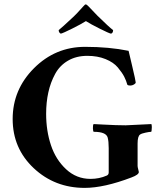

<svg xmlns="http://www.w3.org/2000/svg" viewBox="-20 -870 745 896"><path d="M498 -712.9Q488.3 -714.8 445.3 -736.3Q402.3 -757.8 380.9 -771.5Q359.4 -757.8 317.4 -736.8Q275.4 -715.8 263.7 -712.9Q253.9 -717.8 253.9 -729.5Q264.6 -737.3 324.2 -793Q336.9 -804.7 368.2 -839.8Q376 -849.6 380.9 -849.6Q383.8 -849.6 393.6 -839.8Q417 -814.5 434.6 -796.9Q489.3 -743.2 507.8 -729.5Q507.8 -715.8 498 -712.9ZM487.3 -178.7Q487.3 -210.9 482.4 -228.5Q474.6 -254.9 418 -254.9Q414.1 -254.9 413.6 -271Q413.1 -287.1 417 -291Q433.6 -290 463.9 -288.6Q494.1 -287.1 519 -286.1Q543.9 -285.2 566.4 -285.2Q569.3 -285.2 686.5 -291Q688.5 -285.2 688.5 -276.4Q688.5 -267.6 687.5 -261.2Q686.5 -254.9 685.5 -254.9Q677.7 -254.9 659.2 -251Q640.6 -247.1 633.8 -242.2Q622.1 -234.4 622.1 -200.2V-95.7Q622.1 -90.8 625 -80.1Q627.9 -69.3 627.9 -67.4Q627.9 -54.7 593.8 -42Q465.8 6.8 375 6.8Q235.4 6.8 137.2 -85.4Q39.1 -177.7 39.1 -314.5Q39.1 -452.1 138.7 -551.8Q238.3 -651.4 377 -651.4Q489.3 -651.4 580.1 -632.8L596.7 -562.5Q613.3 -492.2 613.3 -485.4Q613.3 -480.5 605 -475.6Q596.7 -470.7 587.9 -470.7Q578.1 -470.7 574.2 -474.6Q569.3 -493.2 559.6 -512.2Q549.8 -531.2 529.8 -555.2Q509.8 -579.1 472.7 -594.2Q435.5 -609.4 387.7 -609.4Q335.9 -609.4 297.4 -586.9Q258.8 -564.5 237.3 -524.9Q215.8 -485.4 205.6 -439Q195.3 -392.6 195.3 -338.9Q195.3 -259.8 217.8 -192.4Q240.2 -125 288.6 -80.1Q336.9 -35.2 402.3 -35.2Q443.4 -35.2 478.5 -50.8Q487.3 -54.7 487.3 -65.4Z"/></svg>

Font: Crimson
Style: Bold
Weight: 700
Version: Version 0.8 ; ttfautohint (v1.00) -l 8 -r 50 -G 200 -x 14 -D